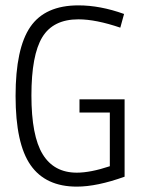

<svg xmlns="http://www.w3.org/2000/svg" viewBox="-20 -685 540 715"><path d="M272 -665Q353 -665 442 -633L428 -582Q337 -613 272 -613Q178 -613 137.5 -546.5Q97 -480 97 -329.5Q97 -179 139 -110.5Q181 -42 266 -42Q317 -42 389 -66V-266H276V-315H444V-27Q341 10 266 10Q150 10 94 -70Q38 -150 38 -327.5Q38 -505 93 -585Q148 -665 272 -665Z"/></svg>

Font: TypoPRO Lekton
Style: Regular
Weight: 400
Monospace: yes
Designer: Paolo Mazzetti, Luciano Perondi, Raffaele Flato, Elena Papassissa, Emilio Macchia, Michela Povoleri, Tobias Seemiller, R
Version: Version 34.000